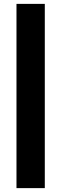

<svg xmlns="http://www.w3.org/2000/svg" viewBox="-20 -801 316 990"><path d="M211 169H65V-781H211Z"/></svg>

Font: Exo 2.0 Black
Style: Regular
Weight: 900
Designer: Natanael Gama
Version: Version 1.001;PS 001.001;hotconv 1.0.70;makeotf.lib2.5.58329